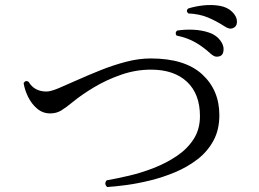

<svg xmlns="http://www.w3.org/2000/svg" viewBox="-20 -810 1040 772"><path d="M411 -58Q397 -71 409 -85Q449 -92 498.5 -103.5Q548 -115 598 -134.5Q648 -154 690.5 -182.5Q733 -211 758.5 -250.5Q784 -290 784 -343Q784 -432 732 -481Q680 -530 587 -530Q526 -530 467 -509.5Q408 -489 358 -459Q308 -429 274 -401Q246 -378 226.5 -366Q207 -354 182 -354Q152 -354 129.5 -373Q107 -392 93 -420.5Q79 -449 75 -476Q83 -489 95 -481Q118 -442 167 -442Q184 -442 216 -455.5Q248 -469 291.5 -488.5Q335 -508 385 -528Q435 -548 486.5 -561.5Q538 -575 586 -575Q723 -575 792.5 -511.5Q862 -448 862 -347Q862 -288 838 -244Q814 -200 773.5 -169Q733 -138 684 -117.5Q635 -97 584 -84.5Q533 -72 488 -66Q443 -60 411 -58ZM925 -702Q918 -696 908.5 -695Q899 -694 883 -704Q851 -725 816.5 -739.5Q782 -754 737 -756Q726 -767 737 -776Q766 -785 799.5 -788.5Q833 -792 864 -786.5Q895 -781 914 -762Q931 -745 932.5 -727.5Q934 -710 925 -702ZM868 -586Q861 -582 851 -582Q841 -582 827 -594Q799 -620 766.5 -639Q734 -658 690 -667Q682 -678 692 -687Q722 -692 756.5 -690.5Q791 -689 820.5 -679Q850 -669 866 -647Q880 -628 879 -610Q878 -592 868 -586Z"/></svg>

Font: Zen Old Mincho
Style: Regular
Weight: 400
Designer: Yoshimichi Ohira
Foundry: Positype
Version: Version 1.001